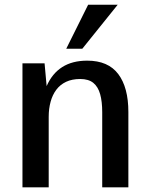

<svg xmlns="http://www.w3.org/2000/svg" viewBox="-20 -798 638 818"><path d="M75.7 0V-528.3H169.9L178.7 -431.2Q202.1 -484.9 245.1 -512.2Q288.1 -539.6 351.6 -539.6Q440.9 -539.6 483.9 -482.4Q526.9 -425.3 526.9 -320.8V0H415.5V-319.8Q415.5 -365.2 406.7 -396.7Q397.9 -428.2 377.7 -444.8Q357.4 -461.4 321.8 -461.4Q287.1 -461.4 261.7 -449.5Q236.3 -437.5 220 -415.8Q203.6 -394 195.6 -364.5Q187.5 -335 187.5 -300.3V0ZM262.2 -590.3 355.5 -777.8H481.4L330.6 -590.3Z"/></svg>

Font: Comme Medium
Style: Regular
Weight: 500
Version: Version 1.000;gftools[0.9.27]